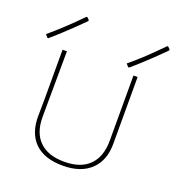

<svg xmlns="http://www.w3.org/2000/svg" viewBox="-129 -769 799 871"><g transform="rotate(20 270.5 -333.0)"><path d="M452.1 -175.8Q454.1 -90.8 405.8 -43.9Q357.4 2.9 270 2.9Q180.2 2.9 133.8 -43Q86.9 -89.4 88.9 -175.8L89.8 -248V-491.2H110.8L108.9 -176.8Q107.9 -99.1 149.4 -57.6Q190.9 -16.1 270 -16.1Q349.1 -16.1 390.6 -57.6Q432.1 -99.1 432.1 -176.8V-491.2H452.1ZM155.8 -658.2 154.8 -652.8Q115.2 -613.3 84 -584Q43 -545.4 11.2 -518.1L5.9 -519L-4.9 -532.2Q28.3 -560.1 64.9 -594.2Q100.1 -627 141.1 -668.9L146 -668ZM545.9 -658.2 544.9 -652.8Q505.4 -613.3 474.1 -584Q439 -550.8 400.9 -518.1L396 -519L384.8 -532.2Q422.4 -563.5 455.1 -594.2Q483.9 -621.6 530.8 -668.9L536.1 -668Z"/></g></svg>

Font: Datalegreya
Style: Dot
Weight: 700
Designer: Figs Lab
Foundry: Figs Lab
Version: Version 1.002;PS 001.002;hotconv 1.0.70;makeotf.lib2.5.58329